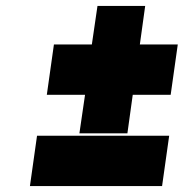

<svg xmlns="http://www.w3.org/2000/svg" viewBox="-20 -628 648 648"><path d="M81 0H527L551 -170H105ZM138 -308H267L248 -178H410L428 -308H556L580 -478H452L470 -608H309L290 -478H162Z"/></svg>

Font: Unageo
Style: Black-Italic
Weight: 900
Designer: Richard Sepsi
Foundry: Richard Sepsi
Version: Version 2.000